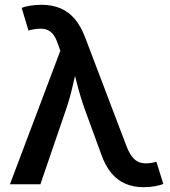

<svg xmlns="http://www.w3.org/2000/svg" viewBox="-20 -759 702 791"><path d="M21 0 228.5 -549.8 220.2 -573.2Q209.5 -606.9 194.6 -622.3Q179.7 -637.7 158.9 -640.1Q138.2 -642.6 108.9 -636.2L97.2 -633.3L69.3 -726.6Q81.5 -731.9 104.2 -735.6Q127 -739.3 150.9 -739.3Q193.8 -739.3 227.8 -725.3Q261.7 -711.4 287.4 -681.6Q313 -651.9 331.1 -604L501.5 -155.8Q514.6 -122.6 530.3 -106.4Q545.9 -90.3 566.2 -87.2Q586.4 -84 611.3 -89.4L624.5 -92.3L652.8 -1Q640.6 3.9 618.7 8.1Q596.7 12.2 571.3 12.2Q530.8 12.2 497.6 -1.7Q464.4 -15.6 439.2 -45.4Q414.1 -75.2 397 -123.5L331.1 -303.7Q312 -356.9 299.1 -407.5Q286.1 -458 272 -511.7H305.2Q291.5 -459 280 -407.5Q268.6 -356 250.5 -303.7L146.5 0Z"/></svg>

Font: Inter Cardless
Style: Medium
Weight: 500
Designer: Rasmus Andersson
Foundry: rsms
Version: Version 4.001;git-9221beed3